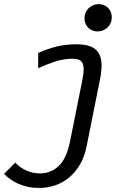

<svg xmlns="http://www.w3.org/2000/svg" viewBox="-65 -716 635 941"><path d="M122.1 -456.1Q165.5 -476.1 210.7 -487.5Q255.9 -499 310.1 -499Q351.1 -499 377.7 -488.8Q404.3 -478.5 417.7 -457.3Q431.2 -436 432.6 -403.3Q434.1 -370.6 424.8 -325.2L359.9 -1Q349.6 51.8 326.9 90.3Q304.2 128.9 273.2 154.5Q242.2 180.2 204.6 192.6Q167 205.1 126 205.1Q97.2 205.1 72 199.7Q46.9 194.3 25.6 185.1Q4.4 175.8 -13.2 163.3Q-30.8 150.9 -44.9 136.2L9.8 81.1Q31.2 104.5 62.7 119.1Q94.2 133.8 130.9 133.8Q185.1 133.8 223.1 97.2Q261.2 60.5 277.8 -21L338.9 -325.2Q345.2 -356.4 345 -376.7Q344.7 -397 338.6 -408.2Q332.5 -419.4 320.3 -423.8Q308.1 -428.2 291 -428.2Q248.5 -428.2 207.5 -415Q166.5 -401.9 122.1 -381.8ZM349.1 -626Q349.1 -641.1 354.5 -653.8Q359.9 -666.5 369.4 -675.8Q378.9 -685.1 391.6 -690.4Q404.3 -695.8 418.9 -695.8Q433.1 -695.8 444.8 -690.7Q456.5 -685.5 465.1 -677Q473.6 -668.5 478.3 -656.7Q482.9 -645 482.9 -631.8Q482.9 -616.7 477.5 -604Q472.2 -591.3 462.6 -582Q453.1 -572.8 440.4 -567.4Q427.7 -562 413.1 -562Q398.9 -562 387 -567.1Q375 -572.3 366.7 -580.8Q358.4 -589.4 353.8 -601.1Q349.1 -612.8 349.1 -626Z"/></svg>

Font: Code New Roman
Style: Italic
Weight: 400
Italic angle: -11°
Monospace: yes
Designer: Sam Radian
Foundry: Code New Roman
Version: Version 1.508 October 19, 2014